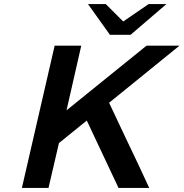

<svg xmlns="http://www.w3.org/2000/svg" viewBox="-20 -918 897 938"><path d="M410 -898H497L582 -813L706 -898H793L618 -748H517ZM87 0 247 -695H377L305 -379L696 -695H857L513 -416L595 -242Q651 -126 709 0H559L404 -329L268 -219L217 0Z"/></svg>

Font: Coval
Style: ExtraBold Italic
Weight: 800
Foundry: Context Ltd
Version: Version 001.000